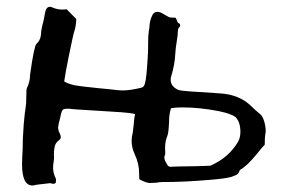

<svg xmlns="http://www.w3.org/2000/svg" viewBox="-20 -553 852 574"><path d="M76.7 1.5Q45.9 1.5 45.9 -62.5L46.4 -81.1Q48.3 -109.4 48.3 -138.2Q50.8 -189 54.2 -214.4Q56.6 -229 58.1 -244.6Q59.1 -268.1 59.1 -281.2Q59.1 -286.1 60.1 -289.1Q69.8 -308.1 69.8 -328.6Q81.5 -413.6 88.9 -421.9Q103 -433.6 103 -458.5Q105.5 -475.1 109.4 -487.8Q111.8 -497.6 114.7 -515.1Q117.7 -532.7 129.9 -532.7Q132.8 -532.7 136.2 -530.8Q150.9 -524.4 166.5 -524.4Q172.9 -524.4 179.2 -525.4L208 -496.1Q207.5 -477.5 203.1 -462.4Q199.7 -454.6 186 -386.7Q175.8 -336.9 171.9 -309.6Q183.6 -302.2 204.1 -297.9Q219.2 -294.9 277.3 -289.1Q311.5 -286.1 329.1 -283.7Q338.9 -282.7 348.6 -282.7Q369.6 -282.7 403.3 -291Q406.2 -291.5 409.7 -295.4Q416.5 -303.2 419.9 -355.5Q420.4 -369.1 421.4 -377.9Q422.9 -393.6 422.9 -423.3V-429.2Q422.9 -444.3 424.8 -459.5Q426.8 -469.2 427.2 -478.5Q428.2 -490.7 433.1 -502.4Q438.5 -517.6 450.7 -517.6Q457.5 -517.6 465.8 -512.9Q474.1 -508.3 476.1 -506.8Q481.4 -503.4 484.9 -502Q490.2 -500 504.9 -500Q507.8 -496.1 508.8 -491.7Q510.7 -484.4 516.6 -482.4Q518.6 -481.4 518.6 -476.1Q518.6 -473.6 517.6 -473.1Q511.7 -469.2 511.7 -459Q511.7 -448.7 508.3 -428.7Q504.9 -408.7 503.9 -390.6Q502.4 -359.9 492.2 -326.2Q490.2 -319.8 490.2 -314.5Q490.2 -294.4 513.2 -284.2Q520 -281.7 546.9 -279.8L636.7 -273.9Q698.2 -270.5 734.4 -232.4Q738.3 -228 760.3 -209.5Q768.1 -200.2 772 -181.6Q774.4 -170.9 774.4 -162.6Q774.4 -155.8 772.9 -150.4Q771.5 -141.1 771.5 -120.6L759.8 -107.4Q729 -68.8 714.8 -57.6L703.6 -48.8Q696.3 -45.4 695.8 -41.5Q692.9 -33.2 686 -29.8L670.9 -23.9Q652.3 -19 610.4 -15.6Q531.2 -8.8 474.1 -8.8H465.3Q456.5 -8.8 447.8 -6.8H446.8Q435.1 -5.9 428.2 -5.9Q417 -5.9 396.5 -17.1Q396 -22.9 396 -29.8V-34.2Q396 -63.5 382.8 -91.8Q373.5 -111.3 373.5 -131.8Q373.5 -144 377 -156.7L379.9 -182.1Q380.9 -199.7 383.8 -211.9Q380.4 -212.4 377.9 -213.4Q358.9 -217.3 275.4 -221.7Q190.4 -226.6 187.5 -228H179.7Q172.9 -228 168.5 -225.6Q164.1 -223.1 160.2 -202.1Q153.8 -178.2 153.8 -172.4Q153.8 -163.6 157.7 -156.2Q161.6 -148.9 161.6 -142.1Q161.6 -137.7 155.8 -133.3Q146.5 -126.5 143.8 -116Q141.1 -105.5 141.1 -90.8L141.6 -85Q141.6 -75.7 140.1 -67.4Q138.7 -59.1 138.7 -51.8Q138.7 -35.6 146.5 -20Q147.5 -18.1 147.5 -15.1Q147.5 -12.7 147 -10.3V-6.8Q143.1 -3.4 140.1 -3.4Q136.7 -3.4 134.5 -4.4Q132.3 -5.4 129.4 -5.4Q128.4 -5.4 126.7 -5.1Q125 -4.9 95.7 -1.5L87.9 -0.5Q81.5 1.5 76.7 1.5ZM491.7 -54.2Q493.7 -54.2 495.4 -54.7Q497.1 -55.2 568.4 -56.2Q584.5 -56.6 595.9 -57.1Q607.4 -57.6 608.9 -57.6Q664.6 -82 692.4 -130.4Q698.7 -142.6 698.7 -158.7Q698.7 -187 685.1 -202.1Q672.4 -212.9 634.3 -220.7Q577.6 -231.9 524.4 -231.9Q504.4 -231.9 491.2 -229.5L489.3 -222.7Q485.4 -208 485.4 -188Q483.9 -154.8 480.5 -147.5Q473.6 -129.9 473.6 -112.8Q473.6 -99.1 473.9 -97.4Q474.1 -95.7 474.1 -94.7Q474.1 -92.3 473.6 -90.8Q471.2 -85.9 471.2 -81.5Q471.2 -80.1 472.2 -76.2Q473.1 -72.3 475.8 -68.1Q478.5 -64 480.2 -60.3Q481.9 -56.6 485.4 -55.4Q488.8 -54.2 491.7 -54.2Z"/></svg>

Font: Kurland
Style: Regular
Weight: 400
Designer: GGBot
Version: 0.22